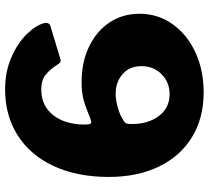

<svg xmlns="http://www.w3.org/2000/svg" viewBox="-52 -738 798 733"><g transform="rotate(90 346.5 -371.0)"><path d="M68 -140Q67 -143 67 -149Q67 -161 79 -165L205 -203Q207 -204 210 -204Q218 -204 221.5 -198.5Q225 -193 226 -192Q246 -161 266.5 -145.5Q287 -130 321 -130Q383 -130 419 -175.5Q455 -221 455 -297Q455 -310 453 -315.5Q451 -321 445 -321Q443 -321 431 -317Q391 -300 362 -292Q333 -284 293 -284Q217 -284 157.5 -312.5Q98 -341 65 -391Q32 -441 32 -505Q32 -575 71.5 -631Q111 -687 179.5 -718.5Q248 -750 332 -750Q430 -750 503 -705.5Q576 -661 615.5 -579Q655 -497 655 -388Q655 -266 613 -176.5Q571 -87 495.5 -39.5Q420 8 321 8Q254 8 199.5 -15.5Q145 -39 111 -73.5Q77 -108 68 -140ZM441 -445Q449 -450 451 -456Q453 -462 453 -476Q453 -539 422 -579.5Q391 -620 339 -620Q294 -620 263 -589.5Q232 -559 232 -513Q232 -467 262.5 -440.5Q293 -414 337 -414Q364 -414 394.5 -423.5Q425 -433 441 -445Z"/></g></svg>

Font: Libre Franklin ExtraBold
Style: Regular
Weight: 800
Designer: Pablo Impallari, Rodrigo Fuenzalida
Foundry: Impallari Type
Version: Version 1.002; ttfautohint (v1.5)